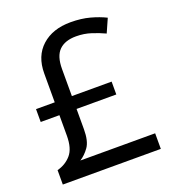

<svg xmlns="http://www.w3.org/2000/svg" viewBox="-132 -825 836 926"><g transform="rotate(-20 286.0 -361.5)"><path d="M334 -723Q389 -723 433 -711Q477 -699 511 -682L480 -612Q450 -626 413.5 -638Q377 -650 336 -650Q279 -650 249 -620.5Q219 -591 219 -525V-386H423V-320H219V-216Q219 -155 198 -125.5Q177 -96 151 -80H535V0H32V-74Q75 -85 103 -117Q131 -149 131 -215V-320H35V-386H131V-534Q131 -623 186.5 -673Q242 -723 334 -723Z"/></g></svg>

Font: Noto Sans Modi
Style: Regular
Weight: 400
Designer: Monotype Design Team
Foundry: Monotype Imaging Inc.
Version: Version 2.003; ttfautohint (v1.8.4.7-5d5b)